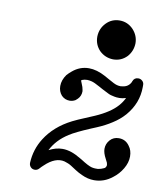

<svg xmlns="http://www.w3.org/2000/svg" viewBox="-80 -742 707 832"><g transform="rotate(10 273.5 -326.5)"><path d="M296 -591Q296 -592 296 -592Q297 -627 321 -652Q345 -677 380 -677Q415 -677 440 -651Q464 -625 464 -591Q463 -557 441 -532Q416 -506 380 -506Q345 -507 320 -531Q296 -556 296 -591ZM173 -70Q203 -86 233 -86Q270 -86 314 -59Q317 -57 321 -55Q355 -33 371 -29Q381 -27 386.5 -27Q392 -27 394 -27Q396 -27 398 -27Q412 -29 424 -35Q426 -36 427.5 -37Q429 -38 429.5 -39Q430 -40 431 -41Q433 -44 434 -50L432 -60Q430 -64 424 -76Q411 -100 411 -118Q411 -140 426 -157Q441 -174 465 -174Q495 -174 512 -149Q526 -131 526 -104Q526 -77 510 -50Q494 -23 470 -5Q434 24 390 24Q362 24 335 11Q319 4 304.5 -5.5Q290 -15 280.5 -21Q271 -27 263 -29.5Q255 -32 250 -34Q209 -44 164 -1Q156 6 148 15Q140 24 129 24Q118 24 111 16.5Q104 9 104 -1Q104 -2 104 -3Q107 -62 138 -111Q177 -173 252 -211Q274 -222 303.5 -234Q333 -246 346 -252Q410 -280 441 -315Q456 -332 465 -351Q450 -346 436.5 -346Q423 -346 414 -348Q396 -351 385 -357Q368 -365 357.5 -371Q347 -377 343 -379Q318 -393 306 -396Q294 -399 286 -399Q274 -399 264 -395L261 -393Q260 -393 260 -392.5Q260 -392 260 -391Q261 -390 264 -381Q272 -363 273 -353L274 -347Q274 -326 260 -312L251 -304Q239 -297 226 -297Q205 -297 190 -312Q175 -329 175 -353Q175 -379 193 -404Q202 -414 213 -423Q245 -450 285 -450Q319 -450 358 -429Q364 -425 374 -420Q391 -410 401.5 -405Q412 -400 417 -399Q422 -398 425 -397.5Q428 -397 432.5 -397Q437 -397 441 -398Q467 -401 478 -424Q478 -426 479 -427Q485 -444 503 -444Q513 -444 520.5 -437Q528 -430 528 -420Q528 -415 528 -410Q528 -339 479 -282Q457 -257 427 -238Q398 -219 362 -204Q353 -200 338 -194Q274 -167 248 -150Q197 -118 173 -70ZM261 -393Q261 -393 261 -393Z"/></g></svg>

Font: TT2020Base
Style: Italic
Weight: 400
Italic angle: -15°
Version: Version 0.2.000